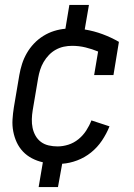

<svg xmlns="http://www.w3.org/2000/svg" viewBox="-20 -653 540 775"><path d="M136 102 153 2Q130 -3 109 -14Q88 -25 72.5 -41.5Q57 -58 47.5 -78.5Q38 -99 33.5 -122.5Q29 -146 30.5 -170.5Q32 -195 36 -220L58 -350Q62 -373 69 -395Q76 -417 88 -438Q100 -459 117 -477Q134 -495 155 -508Q176 -521 198.5 -528Q221 -535 244 -537L260 -633H339L322 -534Q359 -528 394 -515Q429 -502 460 -484L438 -350H360L376 -445Q352 -455 325.5 -461.5Q299 -468 271 -468Q254 -468 237.5 -464.5Q221 -461 205.5 -452.5Q190 -444 177.5 -431Q165 -418 156 -402.5Q147 -387 142 -371Q137 -355 134 -338L112 -208Q109 -190 108.5 -172Q108 -154 111.5 -137Q115 -120 123.5 -105Q132 -90 145.5 -80Q159 -70 176.5 -66Q194 -62 212 -62Q234 -62 256 -69Q278 -76 296.5 -91Q315 -106 328 -126Q341 -146 349 -167L422 -143Q410 -113 391.5 -85.5Q373 -58 347.5 -37.5Q322 -17 291.5 -5.5Q261 6 231 8L214 102Z"/></svg>

Font: iosevka_custom_sans_ss08
Style: Italic
Weight: 400
Italic angle: -10°
Designer: Belleve Invis
Foundry: Belleve Invis
Version: Version 10.3.0; ttfautohint (v1.8.3)